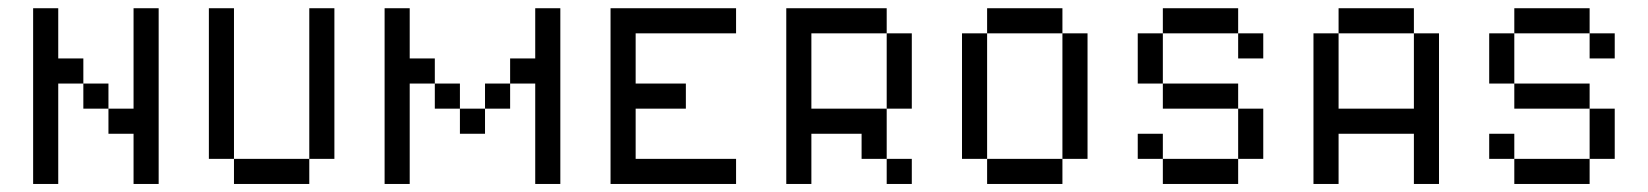

<svg xmlns="http://www.w3.org/2000/svg" viewBox="-20 -458 4102 478"><path d="M312.5 -437.5H375V0H312.5V-125H250V-187.5H312.5ZM187.5 -250H250V-187.5H187.5ZM62.5 -437.5H125V-312.5H187.5V-250H125V0H62.5Z M750 -437.5H812.5V-62.5H750ZM562.5 -62.5H750V0H562.5ZM500 -437.5H562.5V-62.5H500Z M1312.5 -437.5H1375V0H1312.5V-250H1250V-312.5H1312.5ZM1187.5 -250H1250V-187.5H1187.5ZM1125 -187.5H1187.5V-125H1125ZM1062.5 -250H1125V-187.5H1062.5ZM937.5 -437.5H1000V-312.5H1062.5V-250H1000V0H937.5Z M1500 -437.5H1812.5V-375H1562.5V-250H1687.5V-187.5H1562.5V-62.5H1812.5V0H1500Z M2187.5 -62.5H2250V0H2187.5ZM2187.5 -375H2250V-187.5H2187.5ZM1937.5 -437.5H2187.5V-375H2000V-187.5H2187.5V-62.5H2125V-125H2000V0H1937.5Z M2625 -375H2687.5V-62.5H2625ZM2437.5 -62.5H2625V0H2437.5ZM2375 -375H2437.5V-62.5H2375ZM2437.5 -437.5H2625V-375H2437.5Z M2812.5 -375H2875V-250H2812.5ZM3062.5 -187.5H3125V-62.5H3062.5ZM2875 -62.5H3062.5V0H2875ZM2812.5 -125H2875V-62.5H2812.5ZM2875 -250H3062.5V-187.5H2875ZM3062.5 -375H3125V-312.5H3062.5ZM2875 -437.5H3062.5V-375H2875Z M3250 -375H3312.5V-187.5H3500V-375H3562.5V0H3500V-125H3312.5V0H3250ZM3312.5 -437.5H3500V-375H3312.5Z M3687.5 -375H3750V-250H3687.5ZM3937.5 -187.5H4000V-62.5H3937.5ZM3750 -62.5H3937.5V0H3750ZM3687.5 -125H3750V-62.5H3687.5ZM3750 -250H3937.5V-187.5H3750ZM3937.5 -375H4000V-312.5H3937.5ZM3750 -437.5H3937.5V-375H3750Z"/></svg>

Font: Pixel Operator SC
Style: Regular
Weight: 400
Designer: Jayvee Enaguas (GrandChaos9000)
Foundry: The Grandoplex Project
Version: Version 1.4.1 (September 5, 2015)